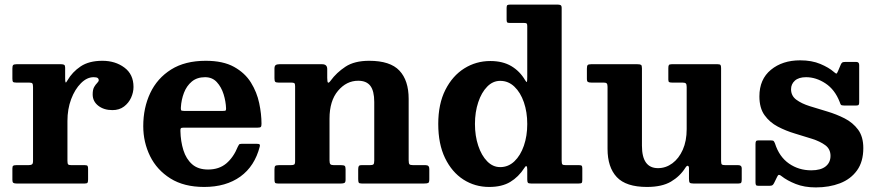

<svg xmlns="http://www.w3.org/2000/svg" viewBox="-20 -800 3818 837"><path d="M124 -420Q124 -432 121.2 -436Q118.5 -440 106.5 -440H50.5Q39.5 -440 36.8 -443.2Q34 -446.5 34 -457.5V-501.5Q34 -512.5 37.2 -516.2Q40.5 -520 51.5 -520H247Q256 -520 260 -517.2Q264 -514.5 264 -505V-458.5Q264 -443.5 266 -440.8Q268 -438 274 -449.5Q295 -486 331.5 -510.5Q368 -535 426.5 -535Q482.5 -535 522.2 -505.5Q562 -476 562 -421Q562 -397.5 551.5 -374.2Q541 -351 520.5 -335.5Q500 -320 470 -320Q433 -320 408.5 -339Q384 -358 384 -388.5Q384 -409.5 390.5 -420.8Q397 -432 403.8 -438.5Q410.5 -445 410.5 -451Q410.5 -456.5 405.8 -460Q401 -463.5 388 -463.5Q359 -463.5 332.8 -437.2Q306.5 -411 290.2 -367.8Q274 -324.5 274 -273V-99Q274 -87 277 -83.5Q280 -80 292 -80H350.5Q359.5 -80 361.8 -76.5Q364 -73 364 -63.5V-18Q364 -7.5 361.8 -3.8Q359.5 0 349.5 0H52Q42 0 38 -3Q34 -6 34 -15.5V-65.5Q34 -75 37.5 -77.5Q41 -80 50.5 -80H102Q114 -80 119 -83Q124 -86 124 -98Z M604.5 -250Q604.5 -330 635 -394.5Q665.5 -459 726 -497Q786.5 -535 877 -535Q952.5 -535 1000.2 -508.5Q1048 -482 1074 -440Q1100 -398 1110 -350.2Q1120 -302.5 1120 -260.5Q1120 -249.5 1116.8 -246.5Q1113.5 -243.5 1102.5 -243.5H780.5Q771 -243.5 768.5 -240.8Q766 -238 766.5 -229Q767.5 -183.5 779.5 -145.2Q791.5 -107 817.5 -84Q843.5 -61 887 -61Q935 -61 966.5 -87.5Q998 -114 1017 -161Q1019.5 -166.5 1022 -169.8Q1024.5 -173 1033 -173H1100.5Q1109.5 -173 1111.8 -170.5Q1114 -168 1112.5 -161.5Q1090.5 -75.5 1027.8 -30.2Q965 15 870 15Q782 15 723 -22Q664 -59 634.2 -119.5Q604.5 -180 604.5 -250ZM782 -316.5H951.5Q961.5 -316.5 963.5 -318Q965.5 -319.5 965.5 -327.5Q964.5 -357.5 954.8 -389Q945 -420.5 925.2 -442Q905.5 -463.5 874 -463.5Q839 -463.5 816.2 -444.5Q793.5 -425.5 782 -395.5Q770.5 -365.5 768.5 -332Q768 -323 769.5 -319.8Q771 -316.5 782 -316.5Z M1249 -440H1194Q1182.5 -440 1179.5 -443.8Q1176.5 -447.5 1176.5 -459V-501Q1176.5 -512.5 1181.8 -516.2Q1187 -520 1197.5 -520H1384.5Q1406.5 -520 1406.5 -499V-460.5Q1406.5 -441.5 1410.2 -439.8Q1414 -438 1421.5 -448.5Q1447 -483.5 1486 -509.2Q1525 -535 1589.5 -535Q1681 -535 1721.2 -492.2Q1761.5 -449.5 1761.5 -369V-102Q1761.5 -88 1764.8 -84Q1768 -80 1782.5 -80H1836Q1851.5 -80 1851.5 -63.5V-18.5Q1851.5 -5 1846.8 -2.5Q1842 0 1829 0H1557Q1546 0 1543.8 -4Q1541.5 -8 1541.5 -19.5V-61.5Q1541.5 -70.5 1543.8 -75.2Q1546 -80 1555.5 -80H1591Q1603.5 -80 1607.5 -83.2Q1611.5 -86.5 1611.5 -99.5V-355.5Q1611.5 -403.5 1594.5 -425.8Q1577.5 -448 1541.5 -448Q1490.5 -448 1453.5 -404.2Q1416.5 -360.5 1416.5 -283V-100Q1416.5 -88.5 1420.2 -84.2Q1424 -80 1436 -80H1467.5Q1478.5 -80 1482.5 -77Q1486.5 -74 1486.5 -62.5V-17Q1486.5 -5.5 1481.8 -2.8Q1477 0 1467 0H1191.5Q1181 0 1178.8 -3.8Q1176.5 -7.5 1176.5 -18.5V-61.5Q1176.5 -73.5 1180.2 -76.8Q1184 -80 1195.5 -80H1245.5Q1258 -80 1262.2 -82.5Q1266.5 -85 1266.5 -97.5V-424.5Q1266.5 -435 1263 -437.5Q1259.5 -440 1249 -440Z M1890.5 -259.5Q1890.5 -347 1921.5 -408.2Q1952.5 -469.5 2004 -501.8Q2055.5 -534 2117.5 -534Q2171.5 -534 2209 -511.8Q2246.5 -489.5 2269.5 -450Q2275.5 -440 2277 -443.2Q2278.5 -446.5 2278.5 -466.5V-687Q2278.5 -695.5 2275.5 -697.8Q2272.5 -700 2264 -700H2202Q2193 -700 2190.8 -702.8Q2188.5 -705.5 2188.5 -714.5V-766Q2188.5 -775.5 2192 -777.8Q2195.5 -780 2205.5 -780H2410Q2419.5 -780 2424 -777.5Q2428.5 -775 2428.5 -765V-99.5Q2428.5 -86.5 2431.8 -83.2Q2435 -80 2448 -80H2505Q2513.5 -80 2516 -77.2Q2518.5 -74.5 2518.5 -65.5V-16Q2518.5 -5.5 2515.8 -2.8Q2513 0 2502.5 0H2295Q2284 0 2281.2 -3.5Q2278.5 -7 2278.5 -18V-61Q2278.5 -72 2275.5 -75.2Q2272.5 -78.5 2266 -68Q2240.5 -28.5 2204.2 -6.8Q2168 15 2112.5 15Q2050.5 15 2000.2 -17.2Q1950 -49.5 1920.2 -110.8Q1890.5 -172 1890.5 -259.5ZM2050.5 -259.5Q2050.5 -207.5 2064.8 -164.8Q2079 -122 2103.8 -96.8Q2128.5 -71.5 2160.5 -71.5Q2196 -71.5 2222.5 -96.8Q2249 -122 2263.8 -164.8Q2278.5 -207.5 2278.5 -259.5Q2278.5 -311.5 2263.8 -354.2Q2249 -397 2222.5 -422.2Q2196 -447.5 2160.5 -447.5Q2128.5 -447.5 2103.8 -422.2Q2079 -397 2064.8 -354.2Q2050.5 -311.5 2050.5 -259.5Z M2628.5 -151V-421.5Q2628.5 -432 2625.2 -436Q2622 -440 2612 -440H2558Q2547 -440 2542.8 -442.8Q2538.5 -445.5 2538.5 -456.5V-500.5Q2538.5 -512.5 2541.8 -516.2Q2545 -520 2556.5 -520H2759Q2770.5 -520 2774.5 -517.2Q2778.5 -514.5 2778.5 -502.5V-164.5Q2778.5 -67 2848.5 -67Q2882.5 -67 2911 -88Q2939.5 -109 2956.5 -147.2Q2973.5 -185.5 2973.5 -237V-421Q2973.5 -432.5 2969.8 -436.2Q2966 -440 2955 -440H2910Q2901 -440 2897.2 -442Q2893.5 -444 2893.5 -453V-503Q2893.5 -513 2896 -516.5Q2898.5 -520 2908 -520H3109Q3118.5 -520 3121 -516.5Q3123.5 -513 3123.5 -503V-98.5Q3123.5 -85.5 3127.2 -82.8Q3131 -80 3144 -80H3198.5Q3213.5 -80 3213.5 -66.5V-18Q3213.5 -7.5 3211.2 -3.8Q3209 0 3199 0H3002.5Q2989.5 0 2986.5 -4Q2983.5 -8 2983.5 -21V-67Q2983.5 -75 2979 -77Q2974.5 -79 2968 -69Q2944.5 -31.5 2905 -8.2Q2865.5 15 2800.5 15Q2709 15 2668.8 -28Q2628.5 -71 2628.5 -151Z M3640.5 -355.5Q3619.5 -409.5 3578.5 -436.5Q3537.5 -463.5 3494 -463.5Q3462 -463.5 3445.2 -448.5Q3428.5 -433.5 3428.5 -411Q3428.5 -382.5 3451.2 -365.5Q3474 -348.5 3510 -337.2Q3546 -326 3586.2 -314Q3626.5 -302 3662.2 -283.8Q3698 -265.5 3720.8 -234.8Q3743.5 -204 3743.5 -154.5Q3743.5 -95 3716 -57Q3688.5 -19 3641.8 -1Q3595 17 3536.5 17Q3486.5 17 3448.8 2Q3411 -13 3386.5 -32.5Q3380 -38 3375.8 -37.8Q3371.5 -37.5 3368 -29.5L3354.5 -2Q3351.5 4 3347.8 7Q3344 10 3334.5 10H3286.5Q3278 10 3275.8 6.8Q3273.5 3.5 3273.5 -5V-172Q3273.5 -181 3275.8 -184.5Q3278 -188 3286.5 -188H3339.5Q3350 -188 3352.8 -185Q3355.5 -182 3358.5 -174.5Q3377 -116.5 3419.5 -87Q3462 -57.5 3516.5 -57.5Q3558 -57.5 3579.2 -74.5Q3600.5 -91.5 3600.5 -120.5Q3600.5 -150 3578 -166.8Q3555.5 -183.5 3520.2 -194.8Q3485 -206 3445.5 -217.8Q3406 -229.5 3370.8 -248Q3335.5 -266.5 3313 -297.8Q3290.5 -329 3290.5 -380Q3290.5 -454.5 3340.8 -495.8Q3391 -537 3468 -537Q3519 -537 3556.2 -521.2Q3593.5 -505.5 3615 -486.5Q3622.5 -480 3625.5 -479.2Q3628.5 -478.5 3633 -489.5L3645.5 -519Q3648.5 -525.5 3652 -527.8Q3655.5 -530 3666 -530H3713Q3725.5 -530 3725.5 -516.5V-354Q3725.5 -346 3723.2 -343Q3721 -340 3712.5 -340H3659.5Q3648 -340 3645.5 -343.8Q3643 -347.5 3640.5 -355.5Z"/></svg>

Font: Besley
Style: Bold
Weight: 700
Designer: Owen Earl
Foundry: indestructible type*
Version: Version 2.001; ttfautohint (v1.8.3)